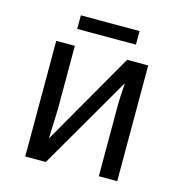

<svg xmlns="http://www.w3.org/2000/svg" viewBox="-100 -756 801 847"><g transform="rotate(15 300.0 -332.5)"><path d="M175.3 -528.3V-239.3L170.4 -104L414.1 -528.3H510.3V0H426.3V-322.3Q426.3 -354 429.7 -402.8L431.2 -426.3L184.1 0H90.3V-528.3ZM434.1 -603H166V-665H434.1Z"/></g></svg>

Font: Liberation Mono
Style: Regular
Weight: 400
Monospace: yes
Designer: Steve Matteson
Foundry: Ascender Corporation
Version: Version 2.1.5